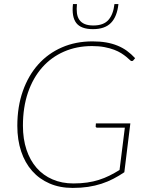

<svg xmlns="http://www.w3.org/2000/svg" viewBox="-20 -914 726 942"><path d="M340 -14Q377 -14 407.8 -18.5Q438.5 -23 465.2 -31.5Q492 -40 516.8 -52.2Q541.5 -64.5 566.5 -80L592.5 -287.5H457Q453 -287.5 450.8 -290Q448.5 -292.5 449.5 -295L450.5 -308.5H619.5L590 -69Q563.5 -51 536 -36.8Q508.5 -22.5 477.8 -12.5Q447 -2.5 412.2 2.8Q377.5 8 336.5 8Q273.5 8 223.2 -13.8Q173 -35.5 137.8 -75.2Q102.5 -115 83.8 -171.2Q65 -227.5 65 -296.5Q65 -390.5 92 -467Q119 -543.5 167.5 -597.8Q216 -652 283.8 -681.5Q351.5 -711 433.5 -711Q470.5 -711 500.8 -705.8Q531 -700.5 556.2 -690.2Q581.5 -680 602.8 -664.5Q624 -649 643 -628.5L635 -619Q631 -613 623.5 -615Q620.5 -616 614.8 -621.8Q609 -627.5 599.2 -635.5Q589.5 -643.5 575 -652.8Q560.5 -662 540.2 -669.8Q520 -677.5 493 -682.8Q466 -688 431.5 -688Q356.5 -688 294 -660.8Q231.5 -633.5 186.8 -582.8Q142 -532 117.2 -459.8Q92.5 -387.5 92.5 -297Q92.5 -232 110 -179.5Q127.5 -127 159.8 -90.2Q192 -53.5 237.8 -33.8Q283.5 -14 340 -14ZM436 -771Q377.5 -771 354.2 -801.2Q331 -831.5 338 -894H357.5Q355 -869 357.5 -849.5Q360 -830 369.5 -816.5Q379 -803 395.8 -796Q412.5 -789 438 -789Q488.5 -789 512.2 -816.5Q536 -844 541.5 -894H561Q554.5 -832.5 524.5 -801.8Q494.5 -771 436 -771Z"/></svg>

Font: Lato Thin
Style: Italic
Weight: 200
Italic angle: -7°
Designer: Lukasz Dziedzic
Foundry: tyPoland Lukasz Dziedzic
Version: Version 2.007; 2014-02-27